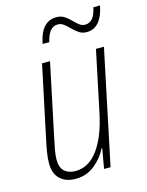

<svg xmlns="http://www.w3.org/2000/svg" viewBox="-110 -781 660 860"><g transform="rotate(-15 219.5 -351.0)"><path d="M134 10Q88 10 61.5 -15Q35 -40 35 -89Q35 -109 39.5 -138Q44 -167 50 -193L121 -529H158L86 -187Q81 -163 76.5 -139Q72 -115 72 -94Q72 -59 90.5 -41.5Q109 -24 142 -24Q203 -24 246.5 -83Q290 -142 312 -248L371 -529H408L297 0H267L283 -92H280Q260 -51 222 -20.5Q184 10 134 10ZM146 -612Q165 -712 236 -712Q257 -712 272.5 -702Q288 -692 300.5 -679Q313 -666 325.5 -656Q338 -646 353 -646Q372 -646 386 -660.5Q400 -675 408 -712H439Q419 -612 351 -612Q331 -612 315.5 -622.5Q300 -633 287.5 -646Q275 -659 262 -669Q249 -679 233 -679Q192 -679 177 -612Z"/></g></svg>

Font: Noto Sans Condensed ExtraLight
Style: Italic
Weight: 200
Width: 3
Italic angle: -12°
Designer: Monotype Design Team
Foundry: Monotype Imaging Inc.
Version: Version 2.013; ttfautohint (v1.8.4.7-5d5b)